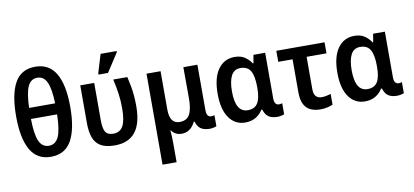

<svg xmlns="http://www.w3.org/2000/svg" viewBox="-86 -1081 3511 1627"><g transform="rotate(-10 1669.5 -268.0)"><path d="M277 10Q159 10 102 -89.5Q45 -189 45 -379Q45 -567 100 -666Q155 -765 277 -765Q395 -765 453 -667Q511 -569 511 -379Q511 -190 455.5 -90Q400 10 277 10ZM166 -430H390Q386 -557 359.5 -613.5Q333 -670 278 -670Q222 -670 196 -614Q170 -558 166 -430ZM277 -85Q333 -85 360 -142Q387 -199 390 -335H165Q167 -200 193.5 -142.5Q220 -85 277 -85Z M828 9Q748 9 704 -18.5Q660 -46 643 -97Q626 -148 626 -218V-543H746V-220Q746 -154 763.5 -122.5Q781 -91 833 -91Q889 -91 915.5 -138Q942 -185 942 -291Q942 -357 933.5 -416.5Q925 -476 910 -543H1031Q1042 -496 1049 -456.5Q1056 -417 1059.5 -377Q1063 -337 1063 -289Q1063 -137 1003.5 -64Q944 9 828 9ZM794 -606V-618L842 -776H980V-766L876 -606Z M1196 240V-543H1317V-213Q1317 -91 1402 -91Q1465 -91 1489.5 -137.5Q1514 -184 1514 -276L1513 -543H1634V-152Q1634 -119 1645 -105.5Q1656 -92 1673 -92Q1681 -92 1689 -93.5Q1697 -95 1702 -97V-2Q1695 2 1676.5 6Q1658 10 1644 10Q1597 10 1568.5 -8.5Q1540 -27 1526 -73H1520Q1501 -33 1471.5 -11.5Q1442 10 1403 10Q1346 10 1315 -35H1312Q1314 -15 1315.5 16.5Q1317 48 1317 78V240Z M1950 10Q1862 10 1811 -63Q1760 -136 1760 -269Q1760 -407 1812.5 -480Q1865 -553 1955 -553Q2007 -553 2041 -530.5Q2075 -508 2099 -472H2104L2116 -543H2217V-152Q2217 -119 2228 -105.5Q2239 -92 2256 -92Q2264 -92 2272 -93.5Q2280 -95 2285 -97V-2Q2278 2 2259.5 6Q2241 10 2226 10Q2180 10 2151.5 -8.5Q2123 -27 2109 -73H2101Q2079 -36 2041 -13Q2003 10 1950 10ZM1989 -89Q2048 -89 2074 -130.5Q2100 -172 2100 -261V-270Q2100 -361 2075 -406.5Q2050 -452 1987 -452Q1934 -452 1908.5 -405Q1883 -358 1883 -268Q1883 -89 1989 -89Z M2596 11Q2548 11 2512 -5.5Q2476 -22 2456 -60Q2436 -98 2436 -164V-448H2313V-543H2728V-448H2557V-168Q2557 -127 2575 -108Q2593 -89 2624 -89Q2644 -89 2664 -93Q2684 -97 2703 -103V-11Q2685 -2 2656 4.5Q2627 11 2596 11Z M2980 10Q2892 10 2841 -63Q2790 -136 2790 -269Q2790 -407 2842.5 -480Q2895 -553 2985 -553Q3037 -553 3071 -530.5Q3105 -508 3129 -472H3134L3146 -543H3247V-152Q3247 -119 3258 -105.5Q3269 -92 3286 -92Q3294 -92 3302 -93.5Q3310 -95 3315 -97V-2Q3308 2 3289.5 6Q3271 10 3256 10Q3210 10 3181.5 -8.5Q3153 -27 3139 -73H3131Q3109 -36 3071 -13Q3033 10 2980 10ZM3019 -89Q3078 -89 3104 -130.5Q3130 -172 3130 -261V-270Q3130 -361 3105 -406.5Q3080 -452 3017 -452Q2964 -452 2938.5 -405Q2913 -358 2913 -268Q2913 -89 3019 -89Z"/></g></svg>

Font: Noto Sans SemiCondensed SemiBold
Style: Regular
Weight: 600
Width: 4
Designer: Monotype Design Team
Foundry: Monotype Imaging Inc.
Version: Version 2.013; ttfautohint (v1.8.4.7-5d5b)